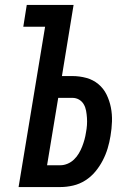

<svg xmlns="http://www.w3.org/2000/svg" viewBox="-20 -755 540 775"><path d="M55 0 162 -647H74L88 -735H277L230 -448H272Q301 -448 328.5 -440.5Q356 -433 377 -415.5Q398 -398 410 -373.5Q422 -349 427.5 -321.5Q433 -294 432 -264.5Q431 -235 426 -206Q422 -181 414.5 -156Q407 -131 394.5 -107Q382 -83 364.5 -62Q347 -41 324 -26.5Q301 -12 275 -6Q249 0 224 0ZM224 -88Q238 -88 252.5 -94Q267 -100 278.5 -111Q290 -122 298 -135.5Q306 -149 311.5 -163Q317 -177 321 -191.5Q325 -206 327 -220Q330 -235 331 -250Q332 -265 331 -279.5Q330 -294 327.5 -308Q325 -322 318 -334Q311 -346 299 -353Q287 -360 272 -360H215L170 -88Z"/></svg>

Font: Iosevka Semibold Oblique
Style: Regular
Weight: 600
Italic angle: -9°
Monospace: yes
Designer: Belleve Invis
Foundry: Belleve Invis
Version: Version 32.5.0; ttfautohint (v1.8.4)